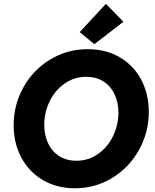

<svg xmlns="http://www.w3.org/2000/svg" viewBox="-20 -988 820 1015"><path d="M52.2 -326.2Q52.2 -434.1 103.8 -526.4Q155.3 -618.7 245.1 -673.3Q335 -728 443.8 -728Q540.5 -728 613.8 -684.8Q687 -641.6 726.8 -566.2Q766.6 -490.7 766.6 -396.5Q766.6 -288.1 714.8 -195.3Q663.1 -102.5 573.5 -47.6Q483.9 7.3 376 7.3Q280.8 7.3 207 -35.9Q133.3 -79.1 92.8 -155Q52.2 -231 52.2 -326.2ZM606 -392.6Q606 -447.3 585.4 -490.2Q564.9 -533.2 526.6 -557.6Q488.3 -582 436 -582Q372.6 -582 321.5 -546.1Q270.5 -510.3 242.2 -451.9Q213.9 -393.6 213.9 -328.1Q213.9 -273.4 234.4 -230.2Q254.9 -187 293.5 -162.6Q332 -138.2 383.8 -138.2Q447.8 -138.2 498.5 -174.1Q549.3 -210 577.6 -268.6Q606 -327.1 606 -392.6ZM401.4 -818.4 540 -967.8 632.3 -873 479 -754.4Z"/></svg>

Font: Reddit Sans Vanilla ExtraBold
Style: Italic
Weight: 800
Italic angle: -11.25°
Designer: Stephen Hutchings
Version: Version 1.013